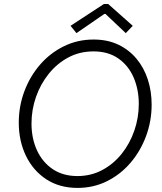

<svg xmlns="http://www.w3.org/2000/svg" viewBox="-20 -922 802 949"><path d="M363.3 6.8Q273.9 6.8 208.7 -35.9Q143.6 -78.6 108.2 -151.9Q72.8 -225.1 72.8 -315.9Q72.8 -396.5 100.3 -470.5Q127.9 -544.4 177.7 -602.1Q227.5 -659.7 295.2 -693.1Q362.8 -726.6 442.4 -726.6Q511.7 -726.6 564.9 -701.2Q618.2 -675.8 655 -631.3Q691.9 -586.9 710.7 -528.8Q729.5 -470.7 729.5 -404.8Q729.5 -323.7 702.1 -249.8Q674.8 -175.8 625.5 -117.9Q576.2 -60.1 509.3 -26.6Q442.4 6.8 363.3 6.8ZM362.8 -51.8Q429.2 -51.8 484.9 -81.3Q540.5 -110.8 581.1 -161.4Q621.6 -211.9 643.8 -275.9Q666 -339.8 666 -408.2Q666 -479.5 640.6 -538.6Q615.2 -597.7 565.2 -632.8Q515.1 -668 441.9 -668Q374 -668 318.1 -638.2Q262.2 -608.4 221.2 -557.6Q180.2 -506.8 158 -443.1Q135.7 -379.4 135.7 -311.5Q135.7 -237.8 162.8 -179Q189.9 -120.1 240.7 -85.9Q291.5 -51.8 362.8 -51.8ZM357.9 -758.3 328.6 -794.4 493.7 -902.3H514.6L636.2 -794.4L601.6 -758.3L501.5 -853H495.6Z"/></svg>

Font: Reddit Sans Light
Style: Italic
Weight: 300
Italic angle: -11.25°
Designer: Stephen Hutchings
Version: Version 1.013